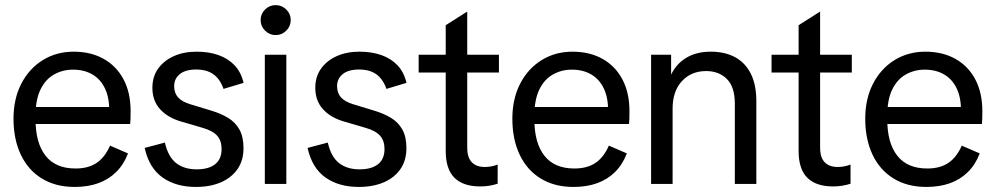

<svg xmlns="http://www.w3.org/2000/svg" viewBox="-20 -727 3932 759"><path d="M275 12Q199.9 12 145.5 -21.3Q91 -54.7 62.2 -115.7Q33.4 -176.7 33.4 -257.6Q33.4 -336.6 64.4 -396.4Q95.3 -456.1 149.2 -489.4Q203 -522.7 271.4 -522.7Q338.9 -522.7 389.6 -494.4Q440.3 -466.1 468.3 -413.4Q496.3 -360.7 496.3 -288.1Q496.3 -273.3 496 -259.4Q495.7 -245.5 494.6 -236.8H82.9V-303.9H443.8L411.8 -286.4Q412.7 -339.2 395.5 -376.2Q378.3 -413.1 345.7 -432.4Q313.1 -451.7 268.7 -451.7Q228 -451.7 194 -432.7Q160 -413.8 140.3 -373.6Q120.5 -333.4 120.5 -269.4V-254.4Q120.5 -161.9 160.1 -111.4Q199.6 -60.9 278.8 -60.9Q328.8 -60.9 361.8 -82.9Q394.7 -105 415 -151.3L486.1 -120.5Q469 -76.2 439 -46.7Q408.9 -17.2 368 -2.6Q327.1 12 275 12Z M754.3 12Q675.2 12 622.3 -25.6Q569.3 -63.2 551.9 -142.2L631.8 -163.4Q644.6 -107.3 676.1 -82.5Q707.7 -57.6 757.5 -57.6Q805 -57.6 830.5 -77.9Q856 -98.3 856 -137.9Q856 -170.3 838.9 -190Q821.8 -209.8 781.1 -221.7L693.2 -247.4Q641.5 -263.1 612 -296.2Q582.4 -329.3 582.4 -380.1Q582.4 -423.7 605 -455.5Q627.5 -487.3 666.9 -505Q706.2 -522.7 757 -522.7Q805.4 -522.7 843.3 -509.4Q881.3 -496.1 907.1 -469.1Q932.9 -442.1 942.9 -399.4L863.6 -375.6Q849.7 -415 823.3 -433.6Q797 -452.2 755.7 -452.2Q713 -452.2 690.8 -434Q668.5 -415.7 668.5 -386.7Q668.5 -359.4 683.7 -342.3Q698.9 -325.1 731.6 -315.1L816.4 -289.3Q853.8 -278.1 882.1 -260.8Q910.4 -243.6 926.5 -215Q942.6 -186.3 942.6 -141Q942.6 -93 919.1 -58.8Q895.6 -24.7 853.3 -6.3Q810.9 12 754.3 12Z M1026.9 0V-510.7H1111.9V0ZM1069.8 -588.3Q1045.6 -588.3 1027.9 -605.8Q1010.3 -623.2 1010.3 -647.7Q1010.3 -672.1 1027.9 -689.5Q1045.6 -706.8 1069.8 -706.8Q1094 -706.8 1111.6 -689.5Q1129.3 -672.1 1129.3 -647.7Q1129.3 -623.2 1111.6 -605.8Q1094 -588.3 1069.8 -588.3Z M1398.3 12Q1319.2 12 1266.3 -25.6Q1213.3 -63.2 1195.9 -142.2L1275.8 -163.4Q1288.6 -107.3 1320.1 -82.5Q1351.7 -57.6 1401.5 -57.6Q1449 -57.6 1474.5 -77.9Q1500 -98.3 1500 -137.9Q1500 -170.3 1482.9 -190Q1465.8 -209.8 1425.1 -221.7L1337.2 -247.4Q1285.5 -263.1 1256 -296.2Q1226.4 -329.3 1226.4 -380.1Q1226.4 -423.7 1249 -455.5Q1271.5 -487.3 1310.9 -505Q1350.2 -522.7 1401 -522.7Q1449.4 -522.7 1487.3 -509.4Q1525.3 -496.1 1551.1 -469.1Q1576.9 -442.1 1586.9 -399.4L1507.6 -375.6Q1493.7 -415 1467.3 -433.6Q1441 -452.2 1399.7 -452.2Q1357 -452.2 1334.8 -434Q1312.5 -415.7 1312.5 -386.7Q1312.5 -359.4 1327.7 -342.3Q1342.9 -325.1 1375.6 -315.1L1460.4 -289.3Q1497.8 -278.1 1526.1 -260.8Q1554.4 -243.6 1570.5 -215Q1586.6 -186.3 1586.6 -141Q1586.6 -93 1563.1 -58.8Q1539.6 -24.7 1497.3 -6.3Q1454.9 12 1398.3 12Z M1878 10Q1811.1 10 1776.6 -24.2Q1742 -58.4 1742 -129.9V-627.4L1827 -681.3V-143.7Q1827 -104.3 1845.1 -85.6Q1863.1 -66.9 1896.7 -66.9Q1907.5 -66.9 1919.9 -68.9Q1932.3 -70.9 1947.3 -76.4V-0.7Q1929.9 4.8 1913.3 7.4Q1896.7 10 1878 10ZM1635 -440.4V-510.6H1952.3V-440.4Z M2247 12Q2171.9 12 2117.5 -21.3Q2063 -54.7 2034.2 -115.7Q2005.4 -176.7 2005.4 -257.6Q2005.4 -336.6 2036.4 -396.4Q2067.3 -456.1 2121.2 -489.4Q2175 -522.7 2243.4 -522.7Q2310.9 -522.7 2361.6 -494.4Q2412.3 -466.1 2440.3 -413.4Q2468.3 -360.7 2468.3 -288.1Q2468.3 -273.3 2468 -259.4Q2467.7 -245.5 2466.6 -236.8H2054.9V-303.9H2415.8L2383.8 -286.4Q2384.7 -339.2 2367.5 -376.2Q2350.3 -413.1 2317.7 -432.4Q2285.1 -451.7 2240.7 -451.7Q2200 -451.7 2166 -432.7Q2132 -413.8 2112.3 -373.6Q2092.5 -333.4 2092.5 -269.4V-254.4Q2092.5 -161.9 2132.1 -111.4Q2171.6 -60.9 2250.8 -60.9Q2300.8 -60.9 2333.8 -82.9Q2366.7 -105 2387 -151.3L2458.1 -120.5Q2441 -76.2 2411 -46.7Q2380.9 -17.2 2340 -2.6Q2299.1 12 2247 12Z M2884.9 0V-317Q2884.9 -383.6 2853.3 -414.9Q2821.8 -446.1 2771.7 -446.1Q2712.4 -446.1 2675.6 -406.1Q2638.9 -366.1 2638.9 -298V0H2553.9V-510.7H2633V-432Q2653.5 -474.8 2693.2 -498.7Q2733 -522.7 2790 -522.7Q2845.6 -522.7 2885.8 -501Q2926 -479.3 2948 -435.8Q2969.9 -392.2 2969.9 -326.4V0Z M3273 10Q3206.1 10 3171.6 -24.2Q3137 -58.4 3137 -129.9V-627.4L3222 -681.3V-143.7Q3222 -104.3 3240.1 -85.6Q3258.1 -66.9 3291.7 -66.9Q3302.5 -66.9 3314.9 -68.9Q3327.3 -70.9 3342.3 -76.4V-0.7Q3324.9 4.8 3308.3 7.4Q3291.7 10 3273 10ZM3030 -440.4V-510.6H3347.3V-440.4Z M3642 12Q3566.9 12 3512.5 -21.3Q3458 -54.7 3429.2 -115.7Q3400.4 -176.7 3400.4 -257.6Q3400.4 -336.6 3431.4 -396.4Q3462.3 -456.1 3516.2 -489.4Q3570 -522.7 3638.4 -522.7Q3705.9 -522.7 3756.6 -494.4Q3807.3 -466.1 3835.3 -413.4Q3863.3 -360.7 3863.3 -288.1Q3863.3 -273.3 3863 -259.4Q3862.7 -245.5 3861.6 -236.8H3449.9V-303.9H3810.8L3778.8 -286.4Q3779.7 -339.2 3762.5 -376.2Q3745.3 -413.1 3712.7 -432.4Q3680.1 -451.7 3635.7 -451.7Q3595 -451.7 3561 -432.7Q3527 -413.8 3507.3 -373.6Q3487.5 -333.4 3487.5 -269.4V-254.4Q3487.5 -161.9 3527.1 -111.4Q3566.6 -60.9 3645.8 -60.9Q3695.8 -60.9 3728.8 -82.9Q3761.7 -105 3782 -151.3L3853.1 -120.5Q3836 -76.2 3806 -46.7Q3775.9 -17.2 3735 -2.6Q3694.1 12 3642 12Z"/></svg>

Font: TikTok Sans Light
Style: Regular
Weight: 300
Version: Version 4.000